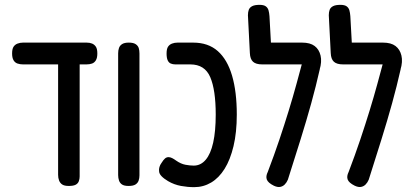

<svg xmlns="http://www.w3.org/2000/svg" viewBox="-20 -758 1702 793"><path d="M75 -492Q63 -492 52.5 -495.5Q42 -499 36 -509Q30 -519 30 -537Q30 -556 36 -565Q42 -574 52.5 -578Q63 -582 75 -582H338Q351 -582 360.5 -578Q370 -574 376 -565Q382 -556 382 -537Q382 -519 376 -509Q370 -499 360 -495.5Q350 -492 337 -492ZM264 10Q246 10 237 4Q228 -2 224 -12.5Q220 -23 220 -36V-501H309V-29Q309 -19 305.5 -9.5Q302 0 292.5 5Q283 10 264 10Z M511 10Q493 10 484 4Q475 -2 471.5 -12.5Q468 -23 468 -35V-538Q468 -550 471.5 -560Q475 -570 484.5 -576Q494 -582 512 -582Q531 -582 540.5 -575.5Q550 -569 553 -559.5Q556 -550 556 -537V-34Q556 -22 552.5 -12Q549 -2 539.5 4Q530 10 511 10Z M782 15Q755 15 727.5 10Q700 5 674 -10Q657 -20 647 -30.5Q637 -41 637 -52Q636 -59 638.5 -68Q641 -77 647 -85Q655 -98 661.5 -103.5Q668 -109 676 -109Q683 -109 691 -105Q699 -101 707 -95Q727 -81 746 -77.5Q765 -74 780 -74Q809 -74 829.5 -98Q850 -122 860.5 -169Q871 -216 871 -285Q871 -386 848.5 -439Q826 -492 766 -492H704Q694 -492 685.5 -495.5Q677 -499 672.5 -509Q668 -519 668 -537Q668 -556 674 -565Q680 -574 690.5 -578Q701 -582 713 -582H778Q840 -582 879.5 -547Q919 -512 938.5 -445.5Q958 -379 958 -285Q958 -211 944.5 -154.5Q931 -98 907.5 -60.5Q884 -23 852 -4Q820 15 782 15Z M1111 9Q1087 -3 1082 -16.5Q1077 -30 1086 -48Q1113 -119 1134 -181.5Q1155 -244 1172.5 -301Q1190 -358 1205 -413Q1220 -468 1235 -524L1301 -473Q1285 -402 1265.5 -331.5Q1246 -261 1222 -184Q1198 -107 1169 -16Q1164 -4 1156 4Q1148 12 1137 14Q1126 16 1111 9ZM1300 -470 1238 -492H1063Q1037 -492 1025 -503Q1013 -514 1012 -539L1004 -695Q1004 -708 1007.5 -717.5Q1011 -727 1021.5 -732.5Q1032 -738 1052 -738Q1069 -738 1077.5 -732Q1086 -726 1089 -715.5Q1092 -705 1093 -691L1099 -582H1228Q1261 -582 1279.5 -568Q1298 -554 1304 -528.5Q1310 -503 1300 -470Z M1445 9Q1421 -3 1416 -16.5Q1411 -30 1420 -48Q1447 -119 1468 -181.5Q1489 -244 1506.5 -301Q1524 -358 1539 -413Q1554 -468 1569 -524L1635 -473Q1619 -402 1599.5 -331.5Q1580 -261 1556 -184Q1532 -107 1503 -16Q1498 -4 1490 4Q1482 12 1471 14Q1460 16 1445 9ZM1634 -470 1572 -492H1397Q1371 -492 1359 -503Q1347 -514 1346 -539L1338 -695Q1338 -708 1341.5 -717.5Q1345 -727 1355.5 -732.5Q1366 -738 1386 -738Q1403 -738 1411.5 -732Q1420 -726 1423 -715.5Q1426 -705 1427 -691L1433 -582H1562Q1595 -582 1613.5 -568Q1632 -554 1638 -528.5Q1644 -503 1634 -470Z"/></svg>

Font: Fredoka Condensed
Style: Regular
Weight: 400
Width: 3
Designer: Ben Nathan
Foundry: Milena B. Brandão, Ben Nathan
Version: Version 2.001